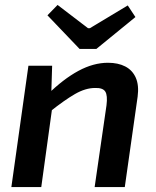

<svg xmlns="http://www.w3.org/2000/svg" viewBox="-20 -757 630 777"><path d="M417 -503Q458 -503 487 -488Q516 -473 529.5 -442.5Q543 -412 537 -366L485 0H363L411 -331Q416 -371 406 -386.5Q396 -402 365 -401Q326 -401 283.5 -376.5Q241 -352 182 -305L172 -374Q236 -437 297 -470Q358 -503 417 -503ZM191 -491 187 -362 195 -348 147 0H26L95 -491ZM497 -735 528 -688 370 -559H302L172 -695L213 -737L336 -643H344Z"/></svg>

Font: Exo 2 SemiBold
Style: Italic
Weight: 600
Italic angle: -8°
Designer: Natanael Gama
Foundry: Natanael Gama
Version: Version 2.010